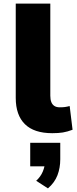

<svg xmlns="http://www.w3.org/2000/svg" viewBox="-20 -725 426 1061"><path d="M269 11Q168 11 117.5 -39Q67 -89 67 -184V-705H258V-196Q258 -175 263.5 -161Q269 -147 280.5 -139.5Q292 -132 310 -132Q326 -132 338 -133.5Q350 -135 365 -139L381 -8Q352 3 327.5 7Q303 11 269 11ZM245 316 180 274Q205 251 216.5 223Q228 195 228 173L264 194H147V64H313V155Q313 203 297.5 243.5Q282 284 245 316Z"/></svg>

Font: Nunito Sans 7pt Black
Style: Regular
Weight: 900
Designer: Vernon Adams
Foundry: Vernon Adams
Version: Version 3.101;gftools[0.9.27]